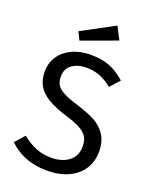

<svg xmlns="http://www.w3.org/2000/svg" viewBox="-167 -1002 879 1105"><g transform="rotate(20 272.5 -449.5)"><path d="M483 -621 431 -563Q392 -594 354.5 -608.5Q317 -623 274 -623Q220 -623 185 -598Q150 -573 150 -525Q150 -495 162 -474.5Q174 -454 206.5 -437Q239 -420 301 -401Q366 -381 409 -358Q452 -335 478.5 -294.5Q505 -254 505 -192Q505 -132 475.5 -86Q446 -40 390.5 -14Q335 12 259 12Q116 12 25 -77L77 -135Q119 -101 162 -83.5Q205 -66 258 -66Q322 -66 364 -97.5Q406 -129 406 -189Q406 -223 393 -245.5Q380 -268 348.5 -286Q317 -304 257 -322Q151 -354 102 -399Q53 -444 53 -521Q53 -573 80.5 -614Q108 -655 157.5 -678Q207 -701 270 -701Q339 -701 388 -681.5Q437 -662 483 -621ZM396 -834 180 -755 156 -804 356 -911Z"/></g></svg>

Font: FiraGO
Style: Regular
Weight: 400
Designer: bBox Type
Foundry: bBox Type GmbH
Version: Version 1.001;April 20, 2020;FontCreator 12.0.0.2555 64-bit